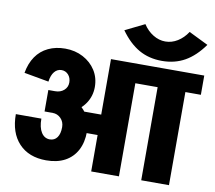

<svg xmlns="http://www.w3.org/2000/svg" viewBox="-93 -1002 1245 1111"><g transform="rotate(10 530.0 -447.0)"><path d="M298 -484Q298 -512 282 -530Q266 -548 241 -548V-674Q300 -674 347 -649Q394 -624 421 -581.5Q448 -539 448 -484ZM178 -469 33 -495Q43 -552 70.5 -592Q98 -632 142 -653Q186 -674 242 -674V-548Q217 -548 200 -527.5Q183 -507 178 -469ZM382 -214V-334H608V-214ZM302 -223Q302 -254 282 -274.5Q262 -295 233 -295V-418Q295 -418 343.5 -392.5Q392 -367 420 -323Q448 -279 448 -223ZM244 -18Q141 -18 83 -80Q25 -142 25 -251H175Q175 -199 193.5 -170Q212 -141 244 -141ZM243 -18V-141Q271 -141 286.5 -162.5Q302 -184 302 -223H448Q448 -159 423.5 -113Q399 -67 353.5 -42.5Q308 -18 243 -18ZM186 -295V-421H227V-295ZM226 -295V-421Q257 -421 277.5 -439Q298 -457 298 -485H448Q448 -431 419 -388Q390 -345 340 -320Q290 -295 226 -295ZM512 0V-660H675V0ZM553 -547V-660H766V-547ZM806 0V-645H969V0ZM716 -547V-660H1060V-547ZM803 -701V-815Q841 -815 875 -836Q909 -857 933 -894L1047 -838Q997 -768 938 -734.5Q879 -701 803 -701ZM803 -701Q727 -701 668 -734.5Q609 -768 559 -838L673 -894Q697 -857 731.5 -836Q766 -815 803 -815Z"/></g></svg>

Font: Akshar Light
Style: Regular
Weight: 300
Designer: Tall Chai
Foundry: Tall Chai
Version: Version 1.100